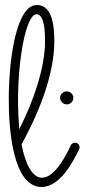

<svg xmlns="http://www.w3.org/2000/svg" viewBox="-20 -732 360 767"><path d="M296 -135C297 -138 298 -141 298 -143C298 -153 291 -162 280 -162C273 -162 266 -158 263 -152C247 -117 200 -22 148 -22C110 -22 82 -73 66 -155C139 -288 197 -438 197 -568C197 -673 170 -712 127 -712C46 -712 15 -499 15 -334C15 -221 30 15 146 15C222 15 274 -91 296 -135ZM52 -332C52 -496 84 -675 126 -675C147 -675 160 -645 160 -568C160 -458 111 -322 57 -216C54 -251 52 -290 52 -332ZM273 -341C273 -355 261 -367 247 -367C232 -367 220 -355 220 -341C220 -327 232 -315 247 -315C261 -315 273 -327 273 -341Z"/></svg>

Font: Sacramento
Style: Regular
Weight: 400
Designer: Astigmatic (AOETI)
Foundry: Astigmatic (AOETI)
Version: Version 1.000